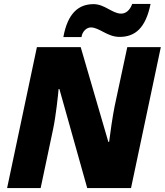

<svg xmlns="http://www.w3.org/2000/svg" viewBox="-20 -953 835 973"><path d="M301 -765H393C397 -795 420 -814 440 -814C484 -814 523 -766 586 -766C664 -766 718 -810 743 -933H650C638 -900 617 -884 594 -884C549 -884 511 -932 454 -932C378 -932 323 -886 301 -765ZM16 0H186L249 -298C263 -363 275 -476 277 -502H281L422 0H644L795 -714H625L561 -415C551 -365 538 -277 533 -234H529L389 -714H167Z"/></svg>

Font: Noto Sans Black
Style: Italic
Weight: 900
Italic angle: -12°
Designer: Monotype Design Team
Foundry: Monotype Imaging Inc.
Version: Version 2.013